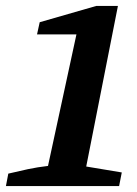

<svg xmlns="http://www.w3.org/2000/svg" viewBox="-51 -628 462 648"><path d="M-31 0 -23 -42Q10 -50 43 -57Q76 -64 111 -68L207 -512H74L83 -553L274 -608H347L240 -66L360 -46L351 0Z"/></svg>

Font: Piazzolla SemiBold
Style: Italic
Weight: 600
Italic angle: -11.3°
Designer: Juan Pablo del Peral
Foundry: Huerta Tipografica
Version: Version 1.330